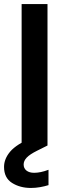

<svg xmlns="http://www.w3.org/2000/svg" viewBox="-43 -720 319 950"><path d="M64 0V-700H192V0ZM110 210Q56 210 16.5 185Q-23 160 -23 106Q-23 66 7.5 30Q38 -6 117 -40L163 -60L192 0L140 26Q104 44 89 60Q74 76 74 94Q74 113 88 124Q102 135 126 135Q158 135 197 120V196Q178 202 155.5 206Q133 210 110 210Z"/></svg>

Font: Rethink Sans
Style: Bold
Weight: 700
Designer: The Rethink Sans project authors (Hans Thiessen). DM Sans designed by Colophon Foundry.
Foundry: Rethink Communications LLC
Version: Version 1.001